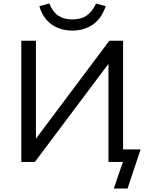

<svg xmlns="http://www.w3.org/2000/svg" viewBox="-20 -942 857 1117"><path d="M642 155 695 0H611V-579L615 -576L183 0H104V-705H189V-128L185 -130L616 -705H696V-73H798L722 155ZM400 -764Q355 -764 316 -780Q277 -796 249.5 -828Q222 -860 209 -906L267 -922Q286 -873 319 -851Q352 -829 399 -829Q450 -829 482 -850Q514 -871 539 -921L595 -906Q570 -832 518.5 -798Q467 -764 400 -764Z"/></svg>

Font: Nunito Sans 8pt
Style: Regular
Weight: 400
Version: Version 3.101;gftools[0.9.27]